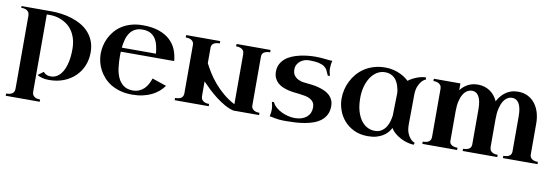

<svg xmlns="http://www.w3.org/2000/svg" viewBox="-55 -936 4399 1524"><g transform="rotate(10 2144.5 -174.0)"><path d="M22.9 -524.9H261.2Q301.8 -524.9 344.5 -519.3Q387.2 -513.7 428 -501Q468.8 -488.3 504.9 -467.8Q541 -447.3 568.1 -417.5Q595.2 -387.7 611.1 -347.9Q627 -308.1 627 -256.8Q627 -198.2 606 -148.4Q585 -98.6 546.9 -62.3Q508.8 -25.9 456.1 -5.4Q403.3 15.1 339.8 15.1Q306.2 15.1 283.7 8.8Q261.2 2.4 243.2 -7.8L287.1 -41Q299.3 -27.3 313.5 -21.2Q327.6 -15.1 348.1 -15.1Q376.5 -15.1 400.6 -31Q424.8 -46.9 442.4 -77.6Q460 -108.4 470 -153.3Q480 -198.2 480 -255.9Q480 -306.2 468.3 -343.3Q456.5 -380.4 437.7 -407Q418.9 -433.6 395 -450.4Q371.1 -467.3 346.9 -477.1Q322.8 -486.8 300.5 -490.5Q278.3 -494.1 262.2 -494.1H231.9V128.9Q231.9 136.2 234.1 145Q236.3 153.8 243.2 161.6Q250 169.4 262.7 174.8Q275.4 180.2 296.9 180.2V198.2H22.9V180.2Q43.5 180.2 56.4 176Q69.3 171.9 76.7 164.8Q84 157.7 86.9 148.4Q89.8 139.2 89.8 128.9V-460Q89.8 -467.3 87.4 -476.3Q85 -485.4 77.9 -493.2Q70.8 -501 57.6 -506.1Q44.4 -511.2 22.9 -511.2Z M861.8 -305.2Q860.8 -294.4 860.8 -284.4Q860.8 -274.4 860.8 -264.2Q860.8 -217.8 866.7 -173.8Q872.6 -129.9 888.4 -95.7Q904.3 -61.5 932.6 -40.3Q960.9 -19 1005.9 -18.1Q1034.7 -18.1 1057.4 -27.3Q1080.1 -36.6 1097.2 -53Q1114.3 -69.3 1126.5 -91.3Q1138.7 -113.3 1147 -139.2L1262.2 -100.1Q1244.6 -75.2 1220.2 -54.2Q1195.8 -33.2 1164.3 -17.8Q1132.8 -2.4 1094 6.3Q1055.2 15.1 1008.8 15.1Q956.5 15.1 914.1 3.7Q871.6 -7.8 838.1 -27.8Q804.7 -47.9 780 -75Q755.4 -102.1 739 -132.8Q722.7 -163.6 714.8 -196.8Q707 -230 707 -262.2Q707 -293 714.1 -325.4Q721.2 -357.9 736.3 -389.2Q751.5 -420.4 774.7 -448Q797.9 -475.6 830.3 -496.6Q862.8 -517.6 904.8 -529.8Q946.8 -542 999 -542Q1075.7 -542 1129.6 -522.9Q1183.6 -503.9 1218.5 -471.4Q1253.4 -439 1270.8 -396Q1288.1 -353 1292 -305.2ZM1002 -507.8Q966.3 -507.8 941.7 -494.6Q917 -481.4 900.9 -458.5Q884.8 -435.5 876.2 -404.5Q867.7 -373.5 863.8 -337.9H1139.2Q1136.2 -373 1128.7 -403.8Q1121.1 -434.6 1105.7 -457.8Q1090.3 -481 1065.2 -494.4Q1040 -507.8 1002 -507.8Z M1624 0H1349.6V-18.1Q1370.1 -18.1 1383.1 -22.2Q1396 -26.4 1403.3 -33.4Q1410.6 -40.5 1413.3 -49.6Q1416 -58.6 1416 -68.8V-458Q1416 -465.3 1413.3 -473.9Q1410.6 -482.4 1403.3 -489.5Q1396 -496.6 1383.1 -501.2Q1370.1 -505.9 1349.6 -505.9V-524.9H1624V-505.9Q1604.5 -505.9 1591.6 -502Q1578.6 -498 1571 -491.7Q1563.5 -485.4 1560.5 -476.8Q1557.6 -468.3 1557.6 -459V-335Q1574.7 -301.3 1598.6 -262.9Q1622.6 -224.6 1654.8 -186.5Q1687 -148.4 1728.5 -113.3Q1770 -78.1 1821.8 -50.8V-455.1Q1821.8 -462.4 1819.6 -471.4Q1817.4 -480.5 1810.3 -488Q1803.2 -495.6 1790.3 -500.7Q1777.3 -505.9 1755.9 -505.9V-524.9H2029.8V-505.9Q2010.3 -505.9 1997.6 -502Q1984.9 -498 1977.3 -491.7Q1969.7 -485.4 1966.8 -476.8Q1963.9 -468.3 1963.9 -459V-65.9Q1963.9 -58.6 1966.6 -50.3Q1969.2 -42 1976.6 -34.9Q1983.9 -27.8 1996.6 -22.9Q2009.3 -18.1 2029.8 -18.1V0H1821.8Q1786.1 -8.8 1749.3 -29.8Q1712.4 -50.8 1678 -77.4Q1643.6 -104 1612.5 -133.3Q1581.5 -162.6 1557.6 -188V-68.8Q1557.6 -61.5 1560.1 -52.7Q1562.5 -43.9 1569.6 -36.4Q1576.7 -28.8 1589.6 -23.4Q1602.5 -18.1 1624 -18.1Z M2247.6 9.8Q2212.9 9.8 2191.2 7.6Q2169.4 5.4 2155.5 2.4Q2141.6 -0.5 2132.8 -2.7Q2124 -4.9 2114.7 -4.9Q2118.7 -21.5 2120.1 -35.2Q2121.6 -48.8 2121.6 -60.1Q2121.6 -76.7 2118.7 -91.1Q2115.7 -105.5 2111.8 -121.1L2128.4 -122.1Q2139.2 -98.6 2159.9 -80.8Q2180.7 -63 2206.3 -50.8Q2231.9 -38.6 2259.8 -32.2Q2287.6 -25.9 2312.5 -25.9Q2343.3 -25.9 2367.2 -33.9Q2391.1 -42 2407.7 -56.2Q2424.3 -70.3 2432.9 -89.8Q2441.4 -109.4 2441.4 -132.8Q2441.4 -157.7 2431.4 -173.6Q2421.4 -189.5 2403.8 -199.2Q2386.2 -209 2362.8 -213.6Q2339.4 -218.3 2312.5 -221.2Q2292 -223.1 2268.6 -226.1Q2245.1 -229 2221.7 -234.9Q2198.2 -240.7 2176.5 -250.5Q2154.8 -260.3 2138.2 -275.4Q2121.6 -290.5 2111.6 -312.3Q2101.6 -334 2101.6 -363.8Q2101.6 -398.9 2115.7 -425.3Q2129.9 -451.7 2153.1 -470.7Q2176.3 -489.7 2206.5 -502Q2236.8 -514.2 2268.8 -521.2Q2300.8 -528.3 2332.3 -531.2Q2363.8 -534.2 2389.6 -534.2Q2435.5 -534.2 2470 -529.5Q2504.4 -524.9 2527.8 -524.9Q2522.9 -507.8 2521.2 -491.9Q2519.5 -476.1 2519.5 -463.9Q2519.5 -448.2 2522.2 -433.8Q2524.9 -419.4 2529.8 -403.8L2512.7 -402.8Q2503.9 -423.3 2495.8 -440.7Q2487.8 -458 2471.4 -470.5Q2455.1 -482.9 2425.8 -490Q2396.5 -497.1 2344.7 -497.1Q2328.1 -497.1 2310.1 -491.5Q2292 -485.8 2277.1 -474.4Q2262.2 -462.9 2252.4 -445.8Q2242.7 -428.7 2242.7 -405.8Q2242.7 -375.5 2256.1 -357.9Q2269.5 -340.3 2288.6 -330.8Q2307.6 -321.3 2328.1 -318.1Q2348.6 -314.9 2362.8 -314Q2380.4 -312.5 2403.6 -309.6Q2426.8 -306.6 2450.9 -300.5Q2475.1 -294.4 2498.5 -284.7Q2522 -274.9 2540.5 -259.3Q2559.1 -243.7 2570.3 -221.4Q2581.5 -199.2 2581.5 -168.9Q2581.5 -128.9 2566.9 -100.1Q2552.2 -71.3 2527.1 -51.5Q2502 -31.7 2468.5 -19.5Q2435.1 -7.3 2397.9 -1Q2360.8 5.4 2322.3 7.6Q2283.7 9.8 2247.6 9.8Z M2952.6 -545.9Q2989.3 -545.9 3019.8 -538.1Q3050.3 -530.3 3074 -519Q3097.7 -507.8 3115 -495.1Q3132.3 -482.4 3142.6 -472.2Q3157.7 -483.9 3175.3 -493.4Q3192.9 -502.9 3210.9 -509.8Q3229 -516.6 3246.8 -520.3Q3264.6 -523.9 3280.8 -524.9L3286.6 -508.8Q3267.1 -501 3251.5 -483.4Q3238.3 -468.3 3227.1 -441.9Q3215.8 -415.5 3214.8 -373Q3214.4 -348.1 3214.4 -321.3Q3214.4 -294.4 3214.1 -268.3Q3213.9 -242.2 3213.6 -218.5Q3213.4 -194.8 3213.1 -176.3Q3212.9 -157.7 3212.9 -146.2Q3212.9 -134.8 3212.9 -132.8Q3212.9 -90.3 3223.9 -64Q3234.9 -37.6 3248.5 -22.5Q3264.6 -4.9 3284.7 2.9L3278.8 19Q3254.9 18.1 3227.5 10.7Q3200.2 3.4 3174.3 -9.8Q3148.4 -22.9 3126.5 -41.3Q3104.5 -59.6 3090.8 -83Q3081.1 -64.5 3065.9 -46.9Q3050.8 -29.3 3028.8 -15.6Q3006.8 -2 2977.1 6.6Q2947.3 15.1 2908.7 15.1Q2845.2 15.1 2797.1 -7.6Q2749 -30.3 2716.8 -67.1Q2684.6 -104 2668.2 -150.4Q2651.9 -196.8 2651.9 -244.1Q2651.9 -279.8 2660.4 -315.9Q2668.9 -352.1 2685.8 -385.5Q2702.6 -418.9 2727.8 -448.2Q2752.9 -477.5 2786.4 -499.3Q2819.8 -521 2861.3 -533.4Q2902.8 -545.9 2952.6 -545.9ZM2954.6 -36.1Q2988.8 -36.1 3011.2 -51.8Q3033.7 -67.4 3047.1 -89.8Q3060.5 -112.3 3066.9 -137.2Q3073.2 -162.1 3075.7 -181.2L3079.6 -366.2Q3078.6 -376.5 3075.9 -391.1Q3073.2 -405.8 3067.9 -421.4Q3062.5 -437 3054 -452.9Q3045.4 -468.8 3032.2 -481Q3019 -493.2 3000.7 -501Q2982.4 -508.8 2958 -508.8Q2921.4 -508.8 2891.6 -490.2Q2861.8 -471.7 2840.8 -439.7Q2819.8 -407.7 2808.3 -365.2Q2796.9 -322.8 2796.9 -274.9Q2796.9 -212.4 2810.3 -167.5Q2823.7 -122.6 2845.9 -93.3Q2868.2 -64 2896.5 -50Q2924.8 -36.1 2954.6 -36.1Z M3345.7 -524.9H3560.1V-470.2Q3571.3 -484.9 3585.4 -497.6Q3599.6 -510.3 3616.7 -519.8Q3633.8 -529.3 3654.5 -534.7Q3675.3 -540 3699.7 -540Q3728.5 -540 3753.4 -532.2Q3778.3 -524.4 3798.3 -510.5Q3818.4 -496.6 3834 -477.1Q3849.6 -457.5 3859.9 -434.1Q3871.1 -455.1 3886.5 -474.4Q3901.9 -493.7 3921.9 -508.3Q3941.9 -522.9 3967 -531.5Q3992.2 -540 4023.9 -540Q4068.4 -540 4102.8 -522.5Q4137.2 -504.9 4160.6 -474.4Q4184.1 -443.8 4196 -403.6Q4208 -363.3 4208 -317.9V-65.9Q4208 -58.6 4210.7 -50.3Q4213.4 -42 4220.7 -34.9Q4228 -27.8 4240.7 -22.9Q4253.4 -18.1 4273.9 -18.1V0H3995.1V-18.1Q4014.2 -18.1 4026.9 -21.7Q4039.6 -25.4 4047.1 -31.7Q4054.7 -38.1 4057.9 -46.6Q4061 -55.2 4061 -64.9V-348.1Q4061 -385.7 4055.2 -411.6Q4049.3 -437.5 4039.1 -453.6Q4028.8 -469.7 4015.1 -476.8Q4001.5 -483.9 3985.8 -483.9Q3965.8 -483.9 3947.5 -473.1Q3929.2 -462.4 3915 -439.2Q3900.9 -416 3892.3 -380.1Q3883.8 -344.2 3883.8 -293.9V-68.8Q3883.8 -61.5 3886.2 -52.7Q3888.7 -43.9 3895.5 -36.4Q3902.3 -28.8 3915.3 -23.4Q3928.2 -18.1 3949.7 -18.1V0H3670.9V-18.1Q3689.9 -18.1 3702.6 -21.7Q3715.3 -25.4 3722.9 -31.7Q3730.5 -38.1 3733.6 -46.6Q3736.8 -55.2 3736.8 -64.9V-348.1Q3736.8 -385.7 3731 -411.6Q3725.1 -437.5 3715.1 -453.6Q3705.1 -469.7 3691.4 -476.8Q3677.7 -483.9 3662.1 -483.9Q3642.6 -483.9 3624.3 -473.4Q3606 -462.9 3592 -440.7Q3578.1 -418.5 3569.6 -383.8Q3561 -349.1 3561 -300.8V-60.1Q3561 -52.7 3564.2 -45.4Q3567.4 -38.1 3575 -32Q3582.5 -25.9 3595 -22Q3607.4 -18.1 3626 -18.1V0H3345.7V-18.1Q3366.2 -18.1 3379.2 -22.2Q3392.1 -26.4 3399.4 -33.4Q3406.7 -40.5 3409.4 -49.6Q3412.1 -58.6 3412.1 -68.8V-456.1Q3412.1 -463.4 3409.7 -472.2Q3407.2 -481 3400.1 -488.5Q3393.1 -496.1 3380.1 -501.5Q3367.2 -506.8 3345.7 -506.8Z"/></g></svg>

Font: Uncial Antiqua
Style: Regular
Weight: 400
Version: Version 1.000